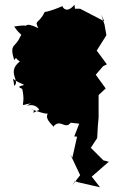

<svg xmlns="http://www.w3.org/2000/svg" viewBox="-20 -766 507 812"><path d="M297 0 311 5 403 26 368 -19 440 -82 417 -88 364 -141 391 -182 394 -236 397 -269V-364L427 -392L385 -450L416 -486L432 -494L389 -552L430 -617L422 -662L408 -704L421 -676L319 -729H297L295 -746C257 -700 238 -746 246 -741C185 -714 158 -714 169 -715C143 -662 124 -683 142 -647C81 -676 81 -658 96 -615C107 -665 94 -661 40 -654C69 -610 76 -627 64 -608C46 -565 18 -582 40 -512C53 -527 41 -521 64 -506C6 -461 68 -423 40 -403C36 -450 21 -431 79 -409C90 -403 39 -404 74 -390C92 -310 52 -318 110 -329C67 -302 120 -343 146 -302C93 -274 144 -300 111 -305C183 -277 185 -288 182 -285C165 -259 219 -225 204 -229C236 -268 254 -215 279 -247L315 -243L294 -189L306 -188L286 -99L277 -114L319 -25L286 17Z"/></svg>

Font: Asimov Aggro
Style: Condensed
Weight: 500
Designer: Google
Version: Version 2.000980; 2014